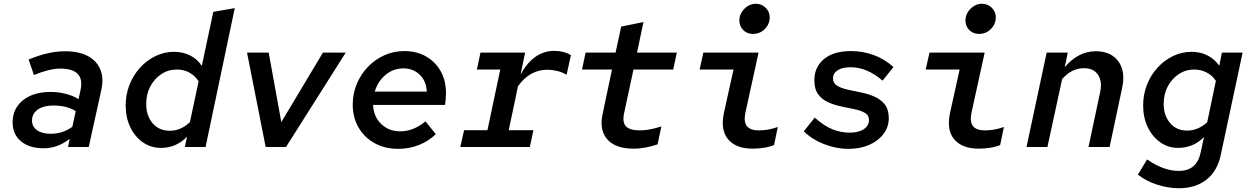

<svg xmlns="http://www.w3.org/2000/svg" viewBox="-20 -780 6640 1019"><path d="M211 7Q136 7 91.5 -30Q47 -67 47 -130Q47 -204 102 -248Q157 -292 249 -292Q289 -292 327.5 -282.5Q366 -273 397 -254L407 -300Q433 -416 300 -416Q244 -416 160 -382L132 -464Q236 -508 326 -508Q434 -508 486 -452.5Q538 -397 518 -304L451 0H341L350 -43Q314 -16 280.5 -4.5Q247 7 211 7ZM150 -140Q150 -108 176.5 -89Q203 -70 249 -70Q281 -70 309 -79Q337 -88 364 -107L382 -190Q336 -220 262 -220Q211 -220 180.5 -198.5Q150 -177 150 -140Z M835 5Q781 5 738.5 -24.5Q696 -54 671.5 -105Q647 -156 647 -220Q647 -278 667 -329.5Q687 -381 723 -420.5Q759 -460 805.5 -482.5Q852 -505 904 -505Q951 -505 989.5 -485.5Q1028 -466 1051 -430L1112 -717L1226 -737L1071 0H961L973 -55Q943 -24 908.5 -9.5Q874 5 835 5ZM756 -228Q756 -166 790 -126Q824 -86 881 -86Q940 -86 988 -132L1034 -348Q1017 -377 986.5 -394Q956 -411 919 -411Q873 -411 836 -386.5Q799 -362 777.5 -321Q756 -280 756 -228Z M1390 0 1291 -501H1406L1473 -132L1694 -501H1815L1498 0Z M2093 10Q2023 10 1968.5 -20Q1914 -50 1883 -103Q1852 -156 1852 -225Q1852 -283 1873.5 -334.5Q1895 -386 1932.5 -425Q1970 -464 2019.5 -486.5Q2069 -509 2126 -509Q2191 -509 2241 -480.5Q2291 -452 2319 -402Q2347 -352 2347 -286Q2347 -269 2345.5 -253.5Q2344 -238 2342 -223H1960Q1963 -160 2003.5 -121.5Q2044 -83 2104 -83Q2175 -83 2238 -136L2293 -68Q2255 -31 2203.5 -10.5Q2152 10 2093 10ZM1969 -294H2245Q2243 -348 2208.5 -382.5Q2174 -417 2121 -417Q2067 -417 2026 -382.5Q1985 -348 1969 -294Z M2423 0 2443 -89H2567L2635 -411H2511L2530 -501H2767L2743 -385Q2812 -510 2922 -510Q2973 -510 3010 -487L2987 -383Q2965 -397 2936.5 -403.5Q2908 -410 2886 -410Q2791 -410 2729 -322L2680 -89H2811L2792 0Z M3343 9Q3247 9 3203.5 -40Q3160 -89 3178 -174L3228 -411H3069L3088 -501H3247L3277 -639L3395 -663L3361 -501H3572L3553 -411H3342L3292 -178Q3282 -129 3303 -108.5Q3324 -88 3376 -88Q3426 -88 3490 -109L3470 -14Q3443 -4 3408.5 2.5Q3374 9 3343 9Z M3976 -600Q3945 -600 3924.5 -620.5Q3904 -641 3904 -671Q3904 -706 3930.5 -733Q3957 -760 3992 -760Q4022 -760 4043.5 -739Q4065 -718 4065 -688Q4065 -652 4039 -626Q4013 -600 3976 -600ZM3974 9Q3886 9 3844 -41Q3802 -91 3823 -185L3873 -411H3693L3713 -501H4006L3936 -182Q3926 -132 3944.5 -110Q3963 -88 4007 -88Q4031 -88 4055 -92Q4079 -96 4108 -106L4088 -10Q4063 0 4032.5 4.5Q4002 9 3974 9Z M4484 10Q4417 10 4353.5 -15Q4290 -40 4246 -83L4304 -156Q4354 -111 4399 -93.5Q4444 -76 4490 -76Q4537 -76 4564.5 -94.5Q4592 -113 4592 -143Q4592 -168 4571 -180.5Q4550 -193 4517 -200Q4484 -207 4447 -214.5Q4410 -222 4377 -236.5Q4344 -251 4323 -278.5Q4302 -306 4302 -354Q4302 -424 4353 -466.5Q4404 -509 4497 -509Q4560 -509 4618 -487.5Q4676 -466 4722 -424L4664 -352Q4582 -423 4495 -423Q4450 -423 4425.5 -407Q4401 -391 4401 -364Q4401 -339 4422.5 -325.5Q4444 -312 4477.5 -304.5Q4511 -297 4549 -289.5Q4587 -282 4620.5 -267.5Q4654 -253 4675.5 -226Q4697 -199 4697 -153Q4697 -106 4669 -69Q4641 -32 4593 -11Q4545 10 4484 10Z M5176 -600Q5145 -600 5124.5 -620.5Q5104 -641 5104 -671Q5104 -706 5130.5 -733Q5157 -760 5192 -760Q5222 -760 5243.5 -739Q5265 -718 5265 -688Q5265 -652 5239 -626Q5213 -600 5176 -600ZM5174 9Q5086 9 5044 -41Q5002 -91 5023 -185L5073 -411H4893L4913 -501H5206L5136 -182Q5126 -132 5144.5 -110Q5163 -88 5207 -88Q5231 -88 5255 -92Q5279 -96 5308 -106L5288 -10Q5263 0 5232.5 4.5Q5202 9 5174 9Z M5428 0 5535 -501H5647L5631 -423Q5702 -508 5796 -508Q5850 -508 5885.5 -483.5Q5921 -459 5934.5 -416Q5948 -373 5936 -316L5869 0H5757L5819 -292Q5831 -348 5807.5 -383Q5784 -418 5734 -418Q5666 -418 5617 -360L5539 0Z M6237 219Q6179 219 6121 200Q6063 181 6019 147L6068 66Q6155 127 6236 127Q6332 127 6352 30L6370 -53Q6341 -23 6306 -9Q6271 5 6233 5Q6180 5 6137.5 -25Q6095 -55 6071 -106Q6047 -157 6047 -220Q6047 -278 6067 -329.5Q6087 -381 6123 -420.5Q6159 -460 6205.5 -482.5Q6252 -505 6304 -505Q6351 -505 6389 -485.5Q6427 -466 6451 -431L6465 -501H6575L6459 42Q6441 128 6383 173.5Q6325 219 6237 219ZM6281 -87Q6338 -87 6387 -131L6433 -351Q6415 -379 6384.5 -395Q6354 -411 6319 -411Q6273 -411 6236 -386.5Q6199 -362 6177.5 -321Q6156 -280 6156 -228Q6156 -167 6190 -127Q6224 -87 6281 -87Z"/></svg>

Font: Red Hat Mono Medium
Style: Italic
Weight: 500
Italic angle: -12°
Monospace: yes
Designer: Pentagram, MCKL
Foundry: Pentagram, MCKL
Version: Version 1.023; ttfautohint (v1.8.3)